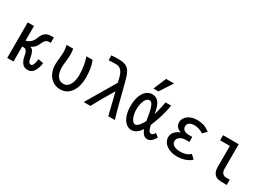

<svg xmlns="http://www.w3.org/2000/svg" viewBox="6 -1694 3589 2576"><g transform="rotate(30 1800.0 -405.5)"><path d="M265.5 -123.5 263.5 -135Q258.5 -163.5 252.5 -183Q246.5 -202.5 232.5 -217.8Q218.5 -233 195 -233H171.5V0H74.5V-550H171.5V-323Q211.5 -332 243 -360.2Q274.5 -388.5 291 -433.5Q305 -472.5 323.5 -497.8Q342 -523 370.8 -536.5Q399.5 -550 442 -550H479.5V-467H457Q420.5 -467 400.2 -446Q380 -425 366.5 -388.5Q336 -314.5 268.5 -284Q295.5 -276.5 309.2 -257.5Q323 -238.5 334.5 -196.5Q337 -187.5 342.5 -161.5Q347.5 -135 352.2 -118.2Q357 -101.5 366.5 -90.2Q376 -79 391.5 -79Q416.5 -79 428.2 -110Q440 -141 447 -195L527 -180Q518 -105 484.8 -50.5Q451.5 4 390.5 4Q332.5 4 303.5 -35.5Q274.5 -75 265.5 -123.5Z M676.5 -250Q676.5 -272 678.8 -297.5Q681 -323 683.5 -347Q686 -371.5 688.2 -397Q690.5 -422.5 690.5 -445Q690.5 -500.5 676.5 -550H779Q787 -510 787 -461Q787 -413.5 778 -338.5Q771.5 -283 771.5 -258Q771.5 -209 784.5 -167.5Q797.5 -126 826.2 -100.2Q855 -74.5 899.5 -74.5Q943 -74.5 972 -105.5Q1001 -136.5 1014.2 -183.5Q1027.5 -230.5 1027.5 -280Q1027.5 -351.5 1016.2 -420.8Q1005 -490 983.5 -550H1080Q1101.5 -494.5 1111.8 -434.5Q1122 -374.5 1122 -300V-284Q1120.5 -197 1093 -130Q1065.5 -63 1015.8 -26Q966 11 899 11Q835 11 784.5 -21.2Q734 -53.5 705.2 -112.8Q676.5 -172 676.5 -250Z M1446.5 -318 1526 -453Q1512.5 -522.5 1496 -566Q1479.5 -609.5 1452 -633.2Q1424.5 -657 1382 -657Q1338.5 -657 1316.2 -656.2Q1294 -655.5 1269.5 -652L1267 -728Q1299.5 -731 1321.2 -732Q1343 -733 1374 -733Q1439.5 -733 1479.2 -718.2Q1519 -703.5 1545 -667.8Q1571 -632 1590.5 -565Q1604 -519 1619.5 -459.2Q1635 -399.5 1649.5 -341Q1676.5 -233.5 1696.8 -157.2Q1717 -81 1741.5 0H1640L1613.5 -108Q1577.5 -258 1556.5 -337.5Q1499.5 -244 1455.2 -167.2Q1411 -90.5 1363 0H1259Q1376 -197 1446.5 -318Z M1829.5 -268.5Q1829.5 -354.5 1851.8 -418.8Q1874 -483 1914.2 -517.5Q1954.5 -552 2006.5 -552Q2056 -552 2089 -522.2Q2122 -492.5 2139.5 -440Q2151 -406.5 2165 -336Q2180 -389.5 2193.8 -449.5Q2207.5 -509.5 2213.5 -545.5H2299Q2286.5 -461.5 2258.5 -367.8Q2230.5 -274 2199 -202L2192 -186Q2203.5 -133.5 2217.2 -107.8Q2231 -82 2253.5 -82Q2269 -82 2282.5 -93.8Q2296 -105.5 2306.5 -126.5L2357.5 -85Q2311 6 2243.5 6Q2210.5 6 2185 -19Q2159.5 -44 2142 -91.5Q2112.5 -46 2077.5 -20Q2042.5 6 2000 6Q1952 6 1913 -27.5Q1874 -61 1851.8 -123.2Q1829.5 -185.5 1829.5 -268.5ZM1978.5 -625 2061.5 -822H2184.5L2056 -625ZM2006.5 -84Q2032 -84 2060.8 -116.8Q2089.5 -149.5 2115 -202Q2105.5 -261 2095 -313.2Q2084.5 -365.5 2077 -387Q2065.5 -425 2050 -444Q2034.5 -463 2012.5 -463Q1987.5 -463 1966.2 -438.8Q1945 -414.5 1932.5 -369.8Q1920 -325 1920 -266Q1920 -218 1931.8 -176Q1943.5 -134 1963.2 -109Q1983 -84 2006.5 -84Z M2543.5 -39Q2510.5 -62 2493 -93.8Q2475.5 -125.5 2475.5 -159Q2475.5 -205.5 2506 -241.8Q2536.5 -278 2589 -297.5Q2544.5 -315.5 2523.5 -341.5Q2502.5 -367.5 2502.5 -405.5Q2502.5 -438 2518 -466Q2533.5 -494 2561.5 -514Q2615.5 -554 2703 -554Q2758 -554 2800.5 -540.5Q2824 -533 2846 -521Q2868 -509 2899 -487L2842.5 -429.5Q2812 -451 2776.2 -462.2Q2740.5 -473.5 2703 -473.5Q2656.5 -473.5 2628 -455Q2599.5 -436.5 2599.5 -398Q2599.5 -361.5 2627.5 -342.5Q2655.5 -323.5 2704 -323.5H2755V-245.5H2698Q2665 -245.5 2637.2 -235Q2609.5 -224.5 2592.8 -204Q2576 -183.5 2576 -156Q2576 -114.5 2613.2 -92.5Q2650.5 -70.5 2712 -70.5Q2810 -70.5 2864.5 -123.5L2923 -68Q2888.5 -33.5 2830.8 -13.2Q2773 7 2703.5 7Q2608 7 2543.5 -39Z M3251.5 -151.5V-471H3101V-550H3343V-168.5Q3343 -137.5 3353.5 -117.5Q3364 -97.5 3380 -88Q3396 -78.5 3414 -78H3477V4H3456.5Q3378.5 4 3347 -2Q3303 -10.5 3277.2 -46.5Q3251.5 -82.5 3251.5 -151.5Z"/></g></svg>

Font: JuliaMono Medium
Style: Regular
Weight: 500
Monospace: yes
Designer: cormullion
Foundry: corm
Version: Version 0.054; ttfautohint (v1.8.4)